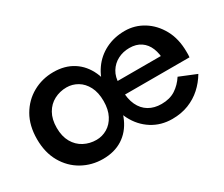

<svg xmlns="http://www.w3.org/2000/svg" viewBox="-87 -690 1074 920"><g transform="rotate(-30 450.0 -230.0)"><path d="M750 -250V-230L864 -205Q865 -211 865 -219.5Q865 -228 865 -234Q865 -307 836 -359.5Q807 -412 760 -441Q713 -470 658 -470Q599 -470 551.5 -446Q504 -422 474 -379Q444 -336 434 -279Q432 -267 431 -255Q430 -243 430 -230Q430 -161 458 -106.5Q486 -52 535 -21Q584 10 646 10Q696 10 736.5 -6Q777 -22 808 -50Q839 -78 861 -115L768 -153Q746 -119 714.5 -98.5Q683 -78 637 -78Q597 -78 567.5 -95.5Q538 -113 522 -147Q506 -181 506 -230L508 -260Q508 -301 525.5 -329.5Q543 -358 572 -373Q601 -388 636 -388Q674 -388 699.5 -370.5Q725 -353 737.5 -322Q750 -291 750 -250ZM481 -205H864L844 -279H481ZM35 -230Q35 -156 66 -102Q97 -48 149 -19Q201 10 263 10Q326 10 371.5 -19Q417 -48 441.5 -102Q466 -156 466 -230Q466 -305 441.5 -358.5Q417 -412 371.5 -441Q326 -470 263 -470Q201 -470 149 -441Q97 -412 66 -358.5Q35 -305 35 -230ZM144 -230Q144 -277 162.5 -309.5Q181 -342 212.5 -358.5Q244 -375 281 -375Q313 -375 341 -358.5Q369 -342 386 -309.5Q403 -277 403 -230Q403 -183 386 -150.5Q369 -118 341 -101.5Q313 -85 281 -85Q244 -85 212.5 -101.5Q181 -118 162.5 -150.5Q144 -183 144 -230Z"/></g></svg>

Font: Jost Medium
Style: Regular
Weight: 500
Version: Version 3.710